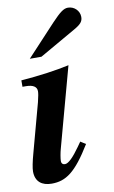

<svg xmlns="http://www.w3.org/2000/svg" viewBox="-82 -742 474 795"><g transform="rotate(-10 155.0 -344.0)"><path d="M216 -142 202 -122C175 -84 153 -61 138 -61C130 -61 123 -65 123 -77C123 -86 127 -111 132 -128L223 -462C169 -450 98 -440 20 -434V-407H34C64 -407 80 -397 80 -378C80 -370 78 -357 72 -333L17 -130C7 -94 2 -68 2 -54C2 -11 29 9 70 9C130 9 172 -20 238 -128ZM70 -516H119L271 -603C301 -620 310 -631 310 -650C310 -676 288 -697 262 -697C244 -697 228 -685 192 -647Z"/></g></svg>

Font: XITS
Style: Bold Italic
Weight: 700
Italic angle: -16.33°
Designer: MicroPress Inc., with final additions and corrections provided by Coen Hoffman, Elsevier (retired)
Version: Version 1.105